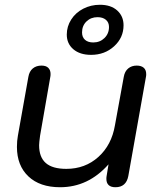

<svg xmlns="http://www.w3.org/2000/svg" viewBox="-20 -775 661 805"><path d="M51 -159Q51 -185 55 -206L99 -453Q103 -476 117.5 -488Q132 -500 154 -500Q173 -500 182.5 -490.5Q192 -481 192 -465Q192 -457 191 -453L148 -206Q144 -176 144 -166Q144 -116 172 -91.5Q200 -67 258 -67Q337 -67 392.5 -117Q448 -167 462 -250L499 -453Q503 -476 517.5 -488Q532 -500 553 -500Q572 -500 582.5 -491Q593 -482 593 -464Q593 -457 592 -453L518 -37Q509 10 464 10Q445 10 435.5 1Q426 -8 426 -25Q426 -33 427 -37L435 -86Q350 10 232 10Q147 10 99 -35.5Q51 -81 51 -159ZM260 -630Q260 -664 278.5 -693Q297 -722 329 -738.5Q361 -755 399 -755Q445 -755 471.5 -731Q498 -707 498 -669Q498 -617 458.5 -581Q419 -545 362 -545Q315 -545 287.5 -568.5Q260 -592 260 -630ZM437 -662Q437 -681 424 -692Q411 -703 389 -703Q361 -703 342.5 -685Q324 -667 324 -639Q324 -619 336.5 -608Q349 -597 371 -597Q399 -597 418 -615.5Q437 -634 437 -662Z"/></svg>

Font: Kodchasan Medium
Style: Italic
Weight: 500
Italic angle: -10°
Version: Version 1.000; ttfautohint (v1.6)